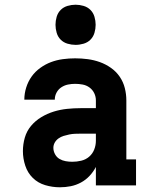

<svg xmlns="http://www.w3.org/2000/svg" viewBox="-20 -785 640 813"><path d="M234 8Q234 8 234 8Q234 8 234 8H233Q202 8 171.5 -1Q141 -10 119 -31.5Q97 -53 87 -83.5Q77 -114 77 -145Q77 -174 85 -202Q93 -230 111.5 -252Q130 -274 155 -289Q180 -304 207.5 -312.5Q235 -321 264 -324Q293 -327 321 -327H386V-360Q386 -376 379 -390.5Q372 -405 359 -414.5Q346 -424 330 -427Q314 -430 298 -430Q283 -430 268 -427Q253 -424 240 -415.5Q227 -407 219.5 -393Q212 -379 212 -363H83Q83 -363 83 -363Q83 -363 83 -363Q83 -389 91 -414.5Q99 -440 114 -461Q129 -482 150.5 -497.5Q172 -513 196 -522Q220 -531 246 -534.5Q272 -538 298 -538Q325 -538 351.5 -534.5Q378 -531 403 -522Q428 -513 450 -497.5Q472 -482 487 -460Q502 -438 508.5 -412Q515 -386 515 -360V-110H556V0H386V-78Q375 -57 359 -40Q343 -23 322.5 -12Q302 -1 279.5 3.5Q257 8 234 8ZM286 -100Q305 -100 324 -104.5Q343 -109 357.5 -121.5Q372 -134 379 -152Q386 -170 386 -189V-219H321Q309 -219 297 -218.5Q285 -218 273 -215.5Q261 -213 249.5 -209.5Q238 -206 228 -199Q218 -192 212 -181.5Q206 -171 206 -159Q206 -145 213 -132Q220 -119 232 -112Q244 -105 258 -102.5Q272 -100 286 -100ZM300 -595Q283 -595 266 -600Q249 -605 237 -617Q225 -629 220 -646Q215 -663 215 -680Q215 -697 220 -714Q225 -731 237 -743Q249 -755 266 -760Q283 -765 300 -765Q317 -765 334 -760Q351 -755 363 -743Q375 -731 380 -714Q385 -697 385 -680Q385 -663 380 -646Q375 -629 363 -617Q351 -605 334 -600Q317 -595 300 -595Z"/></svg>

Font: Iosevka Curly Slab XBdEx
Style: Regular
Weight: 800
Width: 7
Monospace: yes
Designer: Belleve Invis
Foundry: Belleve Invis
Version: Version 11.0.0; ttfautohint (v1.8.3)